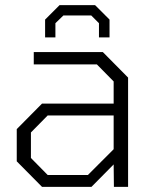

<svg xmlns="http://www.w3.org/2000/svg" viewBox="-20 -725 600 745"><path d="M155 -580V-649L211 -705H349L405 -649V-580H364V-635L334 -665H226L195 -635V-580ZM143 0 45 -99V-224L143 -323H421V-409L356 -475H111V-523H379L477 -424V0H422L421 -87L335 0ZM165 -46H321L421 -146V-277H165L100 -211V-112Z"/></svg>

Font: Tomorrow Light
Style: Regular
Weight: 300
Designer: Tony de Marco, Monica Rizzolli
Foundry: Just in Type
Version: Version 2.002